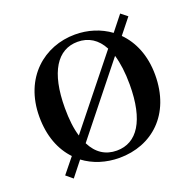

<svg xmlns="http://www.w3.org/2000/svg" viewBox="-109 -673 829 818"><g transform="rotate(-20 306.0 -264.5)"><path d="M305 16C452 16 568 -85 568 -265C568 -353 538 -422 491 -469L546 -538L517 -561L463 -493C418 -526 363 -543 305 -543C166 -543 43 -443 43 -265C43 -178 70 -109 116 -61L61 7L91 32L144 -35C188 -2 244 16 305 16ZM174 -133C163 -168 158 -212 158 -263C158 -426 213 -510 305 -510C354 -510 393 -486 418 -438ZM305 -17C254 -17 215 -42 190 -92L435 -399C446 -362 452 -317 452 -263C452 -100 397 -17 305 -17Z"/></g></svg>

Font: Noto Serif CJK HK SemiBold
Style: Regular
Weight: 600
Designer: Ryoko NISHIZUKA 西塚涼子 (kana & ideographs); Frank Grießhammer (Latin, Greek & Cyrillic); Wenlong ZHANG 张文龙 (bopomofo); San
Foundry: Adobe
Version: Version 2.001;hotconv 1.1.0;makeotfexe 2.6.0